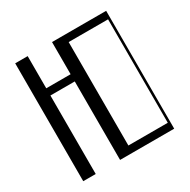

<svg xmlns="http://www.w3.org/2000/svg" viewBox="-173 -945 1092 1106"><g transform="rotate(-30 372.5 -392.0)"><path d="M70 -784H153V-570H315V-784H675V0H315V-522H153V0H70ZM660 -48V-736H398V-48Z"/></g></svg>

Font: Facade Sud
Style: Regular
Weight: 100
Designer: Éléonore Fines
Foundry: Velvetyne Type Foundry
Version: Version 1.001;Glyphs 3.2 (3202)